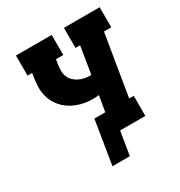

<svg xmlns="http://www.w3.org/2000/svg" viewBox="-157 -639 814 870"><g transform="rotate(-30 250.0 -203.5)"><path d="M180 123 217 -105H274L288 -187Q280 -186 272 -185.5Q264 -185 255 -185Q225 -185 196.5 -192.5Q168 -200 144 -214.5Q120 -229 102 -251.5Q84 -274 75.5 -301.5Q67 -329 68.5 -359.5Q70 -390 75 -420L76 -425H52V-530H239V-425H201L197 -403Q195 -387 194.5 -371Q194 -355 199 -340.5Q204 -326 214.5 -315Q225 -304 238 -297Q251 -290 266.5 -286.5Q282 -283 297 -283Q299 -283 300.5 -283Q302 -283 304 -283L327 -425H303V-530H490V-425H452L399 -105H423V0H291L271 123Z"/></g></svg>

Font: Iosevka Curly Slab XBdObl
Style: Regular
Weight: 800
Italic angle: -9°
Monospace: yes
Designer: Belleve Invis
Foundry: Belleve Invis
Version: Version 11.1.0; ttfautohint (v1.8.3)